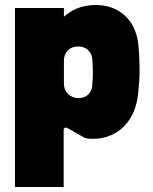

<svg xmlns="http://www.w3.org/2000/svg" viewBox="-20 -549 611 769"><path d="M40 200H235V-27C235 -37 241 -42 254 -34L319 3C326 5 335 7 352 7C451 7 525 -63 534 -182C537 -214 539 -237 539 -261C539 -296 538 -328 534 -371C523 -473 453 -529 364 -529C301 -529 262 -505 236 -482V-517H40ZM294 -156C260 -156 236 -182 236 -213V-306C236 -338 257 -363 294 -363C326 -363 347 -340 349 -316C353 -274 353 -245 349 -203C347 -179 328 -156 294 -156Z"/></svg>

Font: Finlandica Black
Style: Regular
Weight: 900
Designer: Niklas Ekholm, Juho Hiilivirta, Jaakko Suomalainen
Foundry: Helsinki Type Studio
Version: Version 2.000;Glyphs 3.2 (3202)